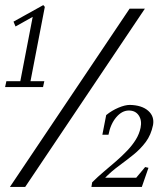

<svg xmlns="http://www.w3.org/2000/svg" viewBox="-21 -734 622 754"><path d="M18 0 488 -700H548L78 0ZM-1 -392 4 -415H66L57 -406L109 -676L115 -672L40 -630L32 -649L149 -714L155 -707L97 -406L91 -415H153L148 -392ZM338 0 341 -18Q363 -40 387.5 -60.5Q412 -81 435.5 -101.5Q459 -122 479 -143Q499 -164 512.5 -186Q526 -208 531 -232Q537 -261 524 -280.5Q511 -300 485 -300Q458 -300 435.5 -273.5Q413 -247 405 -205H381L396 -282Q418 -300 444 -311Q470 -322 489 -322Q536 -321 561 -299Q586 -277 580 -243Q572 -204 551.5 -176.5Q531 -149 503 -126.5Q475 -104 445 -82Q415 -60 388 -32L380 -36H522L508 -29L549 -78L562 -75L536 0Z"/></svg>

Font: Wittgenstein
Style: Italic
Weight: 400
Italic angle: -11°
Designer: Jörg Drees
Foundry: Jörg Drees
Version: Version 1.500